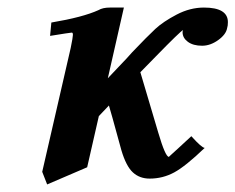

<svg xmlns="http://www.w3.org/2000/svg" viewBox="-20 -465 629 513"><path d="M586.9 -390.1Q584 -373 563 -357.9Q542 -342.8 520 -342.8Q496.1 -342.8 481.9 -353.3Q467.8 -363.8 467.8 -378.9Q467.8 -382.8 469.2 -384.8Q461.4 -380.9 397 -314.9L355 -272Q371.1 -218.8 402.8 -110.8Q421.9 -45.9 431.2 -45.9L437 -51.3Q442.9 -56.6 459.5 -71.8Q476.1 -86.9 491.2 -101.1Q519 -70.3 526.9 -69.8Q476.1 -21 445.6 -4.4Q415 12.2 379.9 12.2Q353 12.2 335 -4.4Q316.9 -21 304.2 -64Q273.4 -176.8 271 -183.1L244.1 -154.8L212.9 -18.1L106 27.8L92.8 -5.9L168.9 -336.9Q174.8 -365.7 174.8 -371.8Q174.8 -377.9 171.9 -377.9Q168 -377.9 113.8 -369.1L117.2 -404.8Q201.2 -418.9 243.2 -438Q254.4 -444.8 273.9 -444.8H311L268.1 -255.9Q276.9 -265.6 298.8 -288.3Q320.8 -311 333 -325.2Q374 -368.2 395 -387.7Q416 -407.2 451.9 -426Q487.8 -444.8 524.9 -444.8Q588.9 -444.8 588.9 -405.8Q588.9 -396 586.9 -390.1Z"/></svg>

Font: Linux Libertine
Style: Semibold Italic
Weight: 600
Italic angle: -11.5°
Designer: Philipp H. Poll
Foundry: Philipp H. Poll
Version: Version 5.1.2 ; ttfautohint (v0.9)